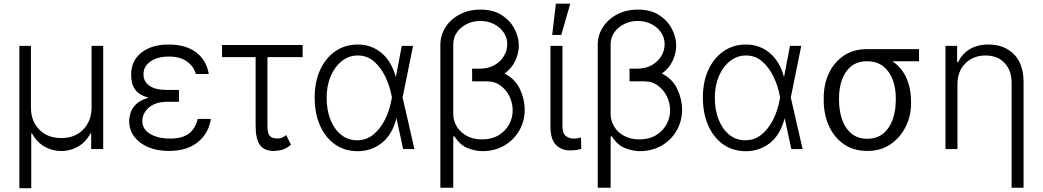

<svg xmlns="http://www.w3.org/2000/svg" viewBox="-20 -788 5514 1015"><path d="M82.4 207V-545.5H143.5V-220.2Q143.5 -147.7 187.3 -103Q231.2 -58.2 304 -58.2Q376.4 -58.2 420.1 -103.3Q463.8 -148.4 464.1 -220.2V-545.5H525.6V0H462V-82.4H457.7Q433.9 -36.6 392.4 -13Q350.9 10.7 304 10.3Q256.7 10.7 215.4 -13Q174 -36.6 149.5 -82.4H145.2V207Z M926.1 -283.7V-250H864.7Q801.5 -249.6 766.9 -219.1Q732.2 -188.6 732.6 -148.1Q732.2 -105.5 773.3 -80.4Q814.3 -55.4 880.3 -55.4Q942.8 -55.4 977.6 -81Q1012.4 -106.5 1025.2 -159.4H1094.8Q1083.8 -84.5 1026.8 -37.3Q969.8 9.9 871.8 9.9Q811.1 9.9 764 -9.9Q717 -29.8 690 -65.3Q663 -100.9 663 -147.7Q663 -167.3 670.3 -191.4Q677.6 -215.6 699.6 -237.2Q721.6 -258.9 765.3 -271.7Q723.7 -283 704.2 -303.1Q684.7 -323.2 679 -346.4Q673.3 -369.7 673.3 -391Q672.9 -466.6 727.3 -509.6Q781.6 -552.6 870.4 -552.6Q962.4 -552.6 1016.9 -511.2Q1071.4 -469.8 1083.8 -396.7H1015.3Q1004.6 -436.8 968.6 -462.9Q932.5 -489 872.9 -489Q812.9 -489 775.6 -463.2Q738.3 -437.5 738.6 -394.9Q738.3 -357.6 769.4 -335Q800.4 -312.5 864.7 -312.5H926.1Z M1579.9 -550.1V-485.8H1393.8V-121.1Q1393.8 -88.4 1402.7 -74.9Q1411.6 -61.4 1423.8 -58.6Q1436.1 -55.8 1446.4 -55.8Q1449.2 -55.8 1450.3 -55.8Q1461.6 -56.1 1474.3 -62.1Q1486.9 -68.2 1492.9 -74.2L1518.1 -22.7Q1492.9 -1.8 1470.5 4.1Q1448.2 9.9 1426.1 9.9Q1378.2 9.9 1354.8 -20.6Q1331.3 -51.1 1331.3 -126.4V-485.8H1153.8V-550.1Z M1867.9 11.4Q1800.1 10.3 1749.6 -25.7Q1699.2 -61.8 1671.3 -125.5Q1643.5 -189.3 1643.5 -272.4Q1643.5 -355.1 1672.2 -418.1Q1701 -481.2 1752.5 -516.9Q1804 -552.6 1871.4 -552.6Q1943.9 -552.6 1997 -508Q2050.1 -463.4 2072.4 -380.3L2104 -545.5H2163.7L2108.3 -272.7L2170.8 0H2111.2L2076 -162.3H2075.6Q2052.9 -74.6 1997 -31.2Q1941.1 12.1 1867.9 11.4ZM2051.8 -273.4 2049.7 -283.7Q2040.5 -333.1 2017.4 -381.7Q1994.3 -430.4 1957.9 -462.5Q1921.5 -494.7 1871.4 -494.7Q1824.6 -494.7 1787.3 -465.4Q1750 -436.1 1728.3 -385.5Q1706.7 -334.9 1706.7 -271.3Q1706.7 -206.7 1726.7 -155.9Q1746.8 -105.1 1783 -75.8Q1819.2 -46.5 1867.9 -46.5Q1916.5 -46.5 1953.7 -76.7Q1990.8 -106.9 2015.3 -156.1Q2039.8 -205.3 2049.7 -261.7Z M2519.5 -737.2Q2588.4 -737.2 2633.3 -707.7Q2678.3 -678.3 2700.5 -634.2Q2722.7 -590.2 2722.7 -546.9Q2722.7 -507.5 2704.2 -467.2Q2685.7 -426.8 2647 -399.1Q2703.5 -371.1 2728.5 -317.1Q2753.6 -263.1 2753.9 -209.2Q2753.9 -148.1 2725.3 -98.2Q2696.7 -48.3 2646.5 -18.8Q2596.2 10.7 2530.9 11Q2490.8 10.7 2451 -5.5Q2411.2 -21.7 2381.7 -68.2L2376.1 -65.3V204.5H2307.9V-550.1Q2307.9 -602.3 2335.4 -644.7Q2362.9 -687.1 2410.9 -712.2Q2458.8 -737.2 2519.5 -737.2ZM2475.9 -420.5V-425.1H2518.1Q2561.4 -425.4 2593.6 -443.5Q2625.7 -461.6 2643.6 -491.1Q2661.6 -520.6 2661.6 -554.3Q2661.6 -589.5 2642.2 -617.2Q2622.9 -644.9 2590.7 -661Q2558.6 -677.2 2519.5 -677.2Q2480.5 -677.2 2447.8 -661Q2415.1 -644.9 2395.6 -617Q2376.1 -589.1 2376.1 -553.6V-187.5Q2376.1 -186.8 2376.1 -186.1Q2376.1 -149.9 2394.7 -119.1Q2413.4 -88.4 2447.3 -69.8Q2481.2 -51.1 2528.1 -51.1Q2578.5 -51.1 2614.9 -72.6Q2651.3 -94.1 2670.8 -129.1Q2690.3 -164.1 2690.3 -204.9Q2690.3 -242.2 2673.8 -277.2Q2657.3 -312.1 2626.8 -335Q2596.2 -358 2553.3 -358H2475.9Z M2889.9 -545.5H2953.5V-118.3Q2953.5 -82.4 2971.4 -68.9Q2989.3 -55.4 3011.4 -55.4Q3024.1 -55.4 3035.9 -57.5Q3047.6 -59.7 3051.5 -61.1L3052.9 -0.4Q3045.5 1.8 3030 4.4Q3014.6 7.1 2991.5 7.1Q2947.4 7.1 2918.7 -22.5Q2889.9 -52.2 2889.9 -118.3ZM2899.1 -603.3 2918.7 -768.5H2994.7L2947.1 -603.3Z M3351.6 -737.2Q3420.5 -737.2 3465.4 -707.7Q3510.3 -678.3 3532.5 -634.2Q3554.7 -590.2 3554.7 -546.9Q3554.7 -507.5 3536.2 -467.2Q3517.8 -426.8 3479 -399.1Q3535.5 -371.1 3560.5 -317.1Q3585.6 -263.1 3585.9 -209.2Q3585.9 -148.1 3557.4 -98.2Q3528.8 -48.3 3478.5 -18.8Q3428.3 10.7 3362.9 11Q3322.8 10.7 3283 -5.5Q3243.3 -21.7 3213.8 -68.2L3208.1 -65.3V204.5H3139.9V-550.1Q3139.9 -602.3 3167.4 -644.7Q3195 -687.1 3242.9 -712.2Q3290.8 -737.2 3351.6 -737.2ZM3307.9 -420.5V-425.1H3350.1Q3393.5 -425.4 3425.6 -443.5Q3457.7 -461.6 3475.7 -491.1Q3493.6 -520.6 3493.6 -554.3Q3493.6 -589.5 3474.3 -617.2Q3454.9 -644.9 3422.8 -661Q3390.6 -677.2 3351.6 -677.2Q3312.5 -677.2 3279.8 -661Q3247.2 -644.9 3227.6 -617Q3208.1 -589.1 3208.1 -553.6V-187.5Q3208.1 -186.8 3208.1 -186.1Q3208.1 -149.9 3226.7 -119.1Q3245.4 -88.4 3279.3 -69.8Q3313.2 -51.1 3360.1 -51.1Q3410.5 -51.1 3446.9 -72.6Q3483.3 -94.1 3502.8 -129.1Q3522.4 -164.1 3522.4 -204.9Q3522.4 -242.2 3505.9 -277.2Q3489.3 -312.1 3458.8 -335Q3428.3 -358 3385.3 -358H3307.9Z M3920.1 11.4Q3852.3 10.3 3801.8 -25.7Q3751.4 -61.8 3723.5 -125.5Q3695.7 -189.3 3695.7 -272.4Q3695.7 -355.1 3724.4 -418.1Q3753.2 -481.2 3804.7 -516.9Q3856.2 -552.6 3923.7 -552.6Q3996.1 -552.6 4049.2 -508Q4102.3 -463.4 4124.6 -380.3L4156.2 -545.5H4215.9L4160.5 -272.7L4223 0H4163.4L4128.2 -162.3H4127.8Q4105.1 -74.6 4049.2 -31.2Q3993.3 12.1 3920.1 11.4ZM4104 -273.4 4101.9 -283.7Q4092.7 -333.1 4069.6 -381.7Q4046.5 -430.4 4010.1 -462.5Q3973.7 -494.7 3923.7 -494.7Q3876.8 -494.7 3839.5 -465.4Q3802.2 -436.1 3780.5 -385.5Q3758.9 -334.9 3758.9 -271.3Q3758.9 -206.7 3778.9 -155.9Q3799 -105.1 3835.2 -75.8Q3871.4 -46.5 3920.1 -46.5Q3968.8 -46.5 4005.9 -76.7Q4043 -106.9 4067.5 -156.1Q4092 -205.3 4101.9 -261.7Z M4334.5 -258.5V-269.9Q4334.5 -343 4362.2 -401.5Q4389.9 -459.9 4441.2 -494.1Q4492.5 -528.4 4563.2 -528.4Q4564.6 -528.4 4566.1 -528.4H4838.4V-464.1H4697.8Q4746.8 -431.1 4771.5 -376.1Q4796.2 -321 4796.2 -248.6V-238.6Q4796.2 -176.5 4768.6 -119.7Q4741.1 -62.9 4689.5 -26.5Q4637.8 9.9 4564.6 9.9Q4492.9 9.9 4441.4 -25.6Q4389.9 -61.1 4362.2 -122Q4334.5 -182.9 4334.5 -258.5ZM4415.5 -269.9V-258.5Q4415.5 -204.2 4431.1 -157.7Q4446.7 -111.2 4479.9 -82.9Q4513.1 -54.7 4564.6 -54.3Q4616.8 -54.7 4650.2 -82.9Q4683.6 -111.2 4699.6 -157.7Q4715.6 -204.2 4715.6 -258.5V-269.9Q4715.6 -321.7 4699.4 -365.9Q4683.2 -410.2 4649.7 -437.1Q4616.1 -464.1 4563.2 -464.1Q4512.1 -464.1 4479.2 -437.1Q4446.4 -410.2 4430.9 -365.9Q4415.5 -321.7 4415.5 -269.9Z M5041.5 -340.9V0H4978.3V-545.5H5039.8V-459.9H5045.5Q5064.6 -501.8 5105.3 -527.2Q5146 -552.6 5206 -552.6Q5288.7 -552.6 5339.8 -501.4Q5391 -450.3 5391 -353.3V204.5H5327.8V-349.4Q5327.8 -416.2 5290.5 -455.4Q5253.2 -494.7 5190 -494.7Q5126.1 -494.7 5083.8 -453.5Q5041.5 -412.3 5041.5 -340.9Z"/></svg>

Font: Inter UI Light
Style: Regular
Weight: 300
Designer: Rasmus Andersson
Foundry: rsms
Version: 3.2;8d6f07862